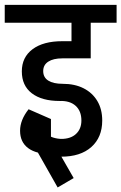

<svg xmlns="http://www.w3.org/2000/svg" viewBox="-45 -658 512 811"><path d="M-25 -562V-637.5H447.5V-562ZM212.8 3.8V-71.2Q253.8 -71.2 276.2 -92.4Q298.8 -113.5 298.8 -148.8H386.8Q386.8 -78 340.8 -37Q294.8 4 212.8 3.8ZM207 -231.5Q131.8 -231.5 89.5 -263.9Q47.2 -296.2 47.2 -356.5L137.5 -357.8Q137.5 -331 159 -317.5Q180.5 -304 219.5 -304ZM298.8 -148.8Q298.8 -189 274.5 -211Q250.2 -233 207 -231.5L219.5 -304Q271 -304 308.2 -285Q345.5 -266 366.1 -231.4Q386.8 -196.8 386.8 -148.8ZM47.2 -356.5Q47.2 -416.2 92.5 -450.1Q137.8 -484 218.2 -484V-411.5Q180.2 -411.5 158.9 -397.6Q137.5 -383.8 137.5 -357.8ZM218.2 -411.5V-484H338.2V-411.5ZM257 -445V-618.8H338.2V-445ZM39.8 -105.8H116.2Q116.2 -85 130.1 -72.9Q144 -60.8 170.2 -60.8V-7.2Q107.5 -7.2 73.6 -32.6Q39.8 -58 39.8 -105.8ZM75.8 -196.5 145.5 -162.8Q116.2 -127.2 116.2 -105.8H39.8Q39.8 -151.2 75.8 -196.5ZM75.8 -196.5 170.2 -155.2V-47.2H98.2ZM217.5 3.8Q193.8 3.8 173.5 -1.9Q153.2 -7.5 128.8 -20.2L136.2 -96.2Q160.8 -83 179.2 -77.1Q197.8 -71.2 217.5 -71.2ZM198.5 133.8 69.8 -93.5 136.8 -131.5 266.2 94.2Z"/></svg>

Font: Akshar Light
Style: Regular
Weight: 300
Designer: Tall Chai
Foundry: Tall Chai
Version: Version 1.100